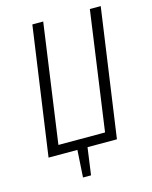

<svg xmlns="http://www.w3.org/2000/svg" viewBox="-123 -765 785 990"><g transform="rotate(-15 270.0 -270.0)"><path d="M512 -685 415 0H258L238 145H195L204 0H50L147 -685H205L116 -50H365L454 -685Z"/></g></svg>

Font: Fira Sans Extra Condensed Light
Style: Italic
Weight: 300
Width: 3
Italic angle: -8°
Designer: Carrois Corporate & Edenspiekermann AG
Foundry: Carrois Corporate GbR & Edenspiekermann AG
Version: Version 4.203